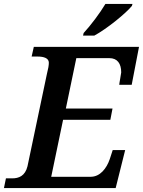

<svg xmlns="http://www.w3.org/2000/svg" viewBox="-31 -951 723 971"><path d="M389 -771H446C511 -806 607 -885 636 -921L639 -931H502C474 -884 428 -823 392 -784ZM-11 0H554L602 -192H539L524 -146C508 -99 475 -57 428 -57H228L288 -345H527L538 -402H302L355 -657H522C563 -657 582 -629 582 -585C582 -579 572 -529 572 -522H635L672 -714H140L129 -665H160C190 -665 216 -657 216 -634C216 -621 213 -603 206 -576L108 -110C96 -61 64 -49 31 -49H-1Z"/></svg>

Font: Noto Serif Semi
Style: Italic
Weight: 600
Italic angle: -12°
Designer: Monotype Design Team
Foundry: Monotype Imaging Inc.
Version: Version 1.901